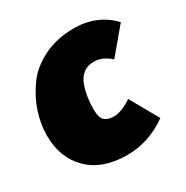

<svg xmlns="http://www.w3.org/2000/svg" viewBox="-138 -674 790 814"><g transform="rotate(-30 257.5 -267.5)"><path d="M329 -557Q441 -557 515 -480L412 -357Q374 -392 330 -392Q300 -392 279 -375.5Q258 -359 248 -330.5Q238 -302 234 -274.5Q230 -247 230 -216Q230 -176 245.5 -162Q261 -148 290 -148Q327 -148 379 -182L457 -44Q364 22 258 22Q138 22 70.5 -44Q3 -110 3 -220Q3 -275 21.5 -331.5Q40 -388 77 -440Q114 -492 179.5 -524.5Q245 -557 329 -557Z"/></g></svg>

Font: Fira Sans Ultra
Style: Italic
Weight: 950
Italic angle: -8°
Designer: Carrois Corporate & Edenspiekermann AG
Foundry: Carrois Corporate GbR & Edenspiekermann AG
Version: Version 4.203;PS 004.203;hotconv 1.0.88;makeotf.lib2.5.64775